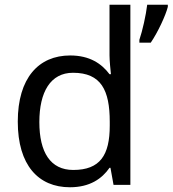

<svg xmlns="http://www.w3.org/2000/svg" viewBox="-20 -780 728 810"><path d="M275 10C359 10 410 -26 442 -72H446L459 0H530V-760H442V-546C442 -526 446 -484 448 -467H442C409 -511 359 -546 276 -546C143 -546 55 -451 55 -267C55 -83 142 10 275 10ZM688 -751V-760H601C596 -717 581 -650 568 -612V-600H616C646 -644 679 -715 688 -751ZM289 -63C193 -63 146 -137 146 -265C146 -392 193 -473 288 -473C407 -473 443 -399 443 -266V-250C443 -125 402 -63 289 -63Z"/></svg>

Font: Noto Sans Gujarati UI
Style: Regular
Weight: 400
Designer: Jelle Bosma - Monotype Design Team, Universal Thirst
Foundry: Monotype Imaging Inc.
Version: Version 2.106